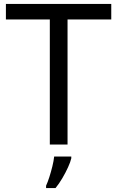

<svg xmlns="http://www.w3.org/2000/svg" viewBox="-20 -734 596 975"><path d="M323 0H233V-635H10V-714H545V-635H323ZM342 70Q338 88 325.5 115.5Q313 143 296.5 171Q280 199 262 221H214V209Q222 192 230.5 165.5Q239 139 246 110.5Q253 82 255 61H342Z"/></svg>

Font: Noto Sans Ethiopic
Style: Regular
Weight: 400
Designer: Monotype Design Team
Foundry: Monotype Imaging Inc.
Version: Version 2.102; ttfautohint (v1.8.4.7-5d5b)